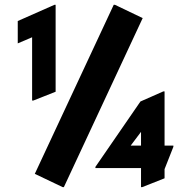

<svg xmlns="http://www.w3.org/2000/svg" viewBox="-20 -767 793 797"><path d="M206.1 -747.1H210.9V-386.2L118.2 -349.6H113.3V-612.3L53.7 -586.9V-679.7ZM240.2 9.8 124.5 -45.4 452.1 -747.1H457L572.3 -691.9L245.1 9.8ZM522.5 -162.6H565.4V-219.7ZM570.3 9.8H565.4V-69.3H376V-74.2L563 -345.7L658.2 -387.7H663.1V-162.6H699.7V-157.7L663.1 -64.9V-26.9Z"/></svg>

Font: Nova Round
Style: Bold
Weight: 700
Designer: Wojciech Kalinowski "wmk69" (wmk69@o2.pl)
Foundry: Wojciech Kalinowski "wmk69" (wmk69@o2.pl)
Version: Version 3.1.0; 2021-05-23